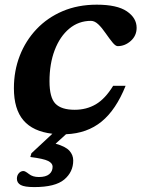

<svg xmlns="http://www.w3.org/2000/svg" viewBox="-20 -548 594 801"><path d="M123 232.5Q82.5 232.5 66.5 223.8Q50.5 215 50.5 197.5Q50.5 184 58.5 174.8Q66.5 165.5 78 165.5Q85 165.5 100.8 178Q116.5 190.5 142 190.5Q171 190.5 185.2 178.8Q199.5 167 199.5 147.5Q199.5 133 180.8 123.5Q162 114 106.5 107L111 91.5L198.5 10Q117.5 0.5 77.8 -46Q38 -92.5 38 -180Q38 -252.5 62.5 -315.5Q87 -378.5 132.5 -426.5Q178 -474.5 241.5 -501.5Q305 -528.5 383.5 -528.5Q468.5 -528.5 509.2 -500.8Q550 -473 550 -432Q550 -399 525.5 -377.2Q501 -355.5 471 -355.5Q462 -355.5 449.5 -370.8Q437 -386 421 -409Q405 -432.5 389.8 -446.8Q374.5 -461 359.5 -461Q308 -461 269 -428.5Q230 -396 208.2 -339Q186.5 -282 186.5 -209Q186.5 -141 211.2 -115.5Q236 -90 291.5 -90Q341 -90 380 -113Q419 -136 452 -190H504Q464 -90 403.8 -40.8Q343.5 8.5 255.5 12L212 51.5Q253.5 63 269.5 80.8Q285.5 98.5 285.5 121.5Q285.5 169.5 248 201Q210.5 232.5 123 232.5Z"/></svg>

Font: Newsreader 6pt SemiBold
Style: Italic
Weight: 600
Italic angle: -17°
Designer: Hugues Gentile
Foundry: Production Type
Version: Version 1.003; ttfautohint (v1.8.3)